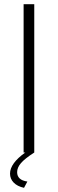

<svg xmlns="http://www.w3.org/2000/svg" viewBox="-20 -730 277 919"><path d="M95 169Q63 162 45.5 144Q28 126 28 101Q28 52 101 0H93V-710H144V0Q99 29 80.5 50.5Q62 72 62 94Q62 132 111 139Z"/></svg>

Font: Raleway
Style: Light
Weight: 300
Designer: Matt McInerney, Pablo Impallari, Rodrigo Fuenzalida
Foundry: Matt McInerney, Pablo Impallari, Rodrigo Fuenzalida
Version: Version 3.000